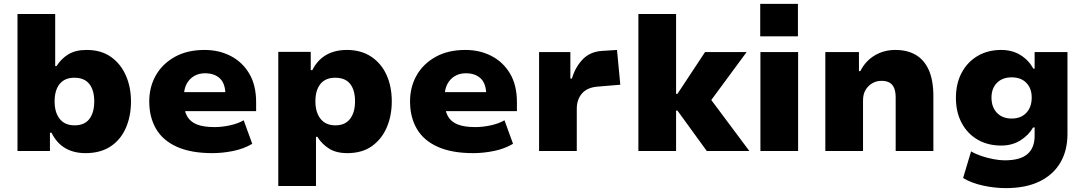

<svg xmlns="http://www.w3.org/2000/svg" viewBox="-20 -777 5583 988"><path d="M420 11Q360 11 316 -14.5Q272 -40 245 -94H237V0H70V-705H264V-437H271Q294 -474 331 -497Q368 -520 426 -520Q500 -520 550.5 -484.5Q601 -449 627.5 -389Q654 -329 654 -255Q654 -179 627.5 -118.5Q601 -58 549 -23.5Q497 11 420 11ZM364 -132Q415 -132 440 -165Q465 -198 465 -255Q465 -313 439.5 -345Q414 -377 363 -377Q313 -377 287 -345Q261 -313 261 -255Q261 -198 287.5 -165Q314 -132 364 -132Z M1073 11Q963 11 890.5 -21.5Q818 -54 783 -114Q748 -174 748 -255Q748 -329 781.5 -388.5Q815 -448 879 -484Q943 -520 1033 -520Q1107 -520 1167 -489Q1227 -458 1262.5 -398.5Q1298 -339 1298 -251V-205H902V-303H1148L1140 -289Q1140 -346 1112 -373Q1084 -400 1035 -400Q1003 -400 978.5 -385.5Q954 -371 940 -344.5Q926 -318 926 -279V-257Q926 -209 942.5 -179.5Q959 -150 993.5 -136.5Q1028 -123 1084 -123Q1122 -123 1163.5 -132Q1205 -141 1234 -158L1278 -37Q1234 -11 1179.5 0Q1125 11 1073 11Z M1412 180V-510H1579V-416H1587Q1614 -469 1659 -494.5Q1704 -520 1765 -520Q1838 -520 1890 -485.5Q1942 -451 1969 -391.5Q1996 -332 1996 -255Q1996 -182 1970.5 -122Q1945 -62 1894.5 -25.5Q1844 11 1767 11Q1710 11 1673 -12.5Q1636 -36 1613 -73H1606V180ZM1706 -132Q1756 -132 1781.5 -165.5Q1807 -199 1807 -256Q1807 -313 1782 -345Q1757 -377 1705 -377Q1655 -377 1629 -345Q1603 -313 1603 -256Q1603 -199 1629.5 -165.5Q1656 -132 1706 -132Z M2415 11Q2305 11 2232.5 -21.5Q2160 -54 2125 -114Q2090 -174 2090 -255Q2090 -329 2123.5 -388.5Q2157 -448 2221 -484Q2285 -520 2375 -520Q2449 -520 2509 -489Q2569 -458 2604.5 -398.5Q2640 -339 2640 -251V-205H2244V-303H2490L2482 -289Q2482 -346 2454 -373Q2426 -400 2377 -400Q2345 -400 2320.5 -385.5Q2296 -371 2282 -344.5Q2268 -318 2268 -279V-257Q2268 -209 2284.5 -179.5Q2301 -150 2335.5 -136.5Q2370 -123 2426 -123Q2464 -123 2505.5 -132Q2547 -141 2576 -158L2620 -37Q2576 -11 2521.5 0Q2467 11 2415 11Z M2754 0V-509H2915V-373H2923Q2940 -431 2978 -471Q3016 -511 3077 -515L3155 -520L3172 -341L3052 -331Q3000 -326 2974 -295Q2948 -264 2948 -218V0Z M3265 0V-705H3459V-294H3466L3608 -509H3822L3617 -231L3624 -284L3836 0H3617L3466 -208H3459V0Z M3892 -590V-757H4086V-590ZM3893 0V-509H4087V0Z M4227 0V-509H4400V-411H4407Q4434 -464 4481.5 -492Q4529 -520 4587 -520Q4649 -520 4692.5 -494.5Q4736 -469 4759.5 -416.5Q4783 -364 4783 -281V0H4589V-275Q4589 -305 4581 -324Q4573 -343 4557 -352Q4541 -361 4516 -361Q4490 -361 4468.5 -348.5Q4447 -336 4434 -314Q4421 -292 4421 -261V0Z M5156 191Q5098 191 5038.5 178Q4979 165 4936 139L4977 2Q5001 16 5031 26Q5061 36 5092.5 42Q5124 48 5150 48Q5230 48 5267 16Q5304 -16 5304 -78V-121H5296Q5274 -82 5231.5 -55Q5189 -28 5132 -28Q5063 -28 5010.5 -58.5Q4958 -89 4928.5 -144.5Q4899 -200 4899 -273Q4899 -347 4928.5 -402.5Q4958 -458 5010.5 -489Q5063 -520 5132 -520Q5189 -520 5231.5 -493.5Q5274 -467 5297 -424H5304V-509H5473V-87Q5473 -2 5436 60.5Q5399 123 5328.5 157Q5258 191 5156 191ZM5186 -167Q5234 -167 5261.5 -196.5Q5289 -226 5289 -275Q5289 -322 5261.5 -350.5Q5234 -379 5186 -379Q5138 -379 5110 -350.5Q5082 -322 5082 -275Q5082 -226 5110 -196.5Q5138 -167 5186 -167Z"/></svg>

Font: Nunito Sans 6pt Black
Style: Regular
Weight: 900
Version: Version 3.101;gftools[0.9.27]